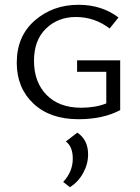

<svg xmlns="http://www.w3.org/2000/svg" viewBox="-20 -492 585 802"><path d="M302 -240H482V-32Q410 6 308 6Q189 6 119.5 -59.5Q50 -125 50 -230Q50 -341 125.5 -406.5Q201 -472 308 -472Q405 -472 475 -419L438 -373Q375 -421 297 -421Q222 -421 172 -372.5Q122 -324 122 -238Q122 -149 174.5 -95.5Q227 -42 319 -42Q378 -42 424 -60V-192H302ZM303 62Q348 92 348 153Q348 193 327.5 230.5Q307 268 272 290L244 268Q284 225 284 171Q284 120 255 99Z"/></svg>

Font: EauTestSC
Style: Regular
Weight: 400
Designer: Christian Thalmann (Catharsis Fonts)
Version: Version 0.001;PS 000.001;hotconv 1.0.88;makeotf.lib2.5.64775